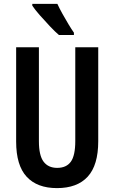

<svg xmlns="http://www.w3.org/2000/svg" viewBox="-20 -957 587 987"><path d="M485 -231Q485 -108 431 -49Q377 10 273 10Q171 10 117 -48.5Q63 -107 63 -229V-714H180V-231Q180 -158 204 -126Q228 -94 274 -94Q321 -94 344 -125.5Q367 -157 367 -232V-714H485ZM275 -937Q285 -915 300.5 -887Q316 -859 332 -832.5Q348 -806 360 -789V-777H283Q264 -793 237 -821.5Q210 -850 184.5 -879Q159 -908 146 -928V-937Z"/></svg>

Font: Noto Sans Khmer UI ExtraCondensed SemiBold
Style: Regular
Weight: 600
Width: 2
Designer: Danh Hong and the Monotype Design Team
Foundry: Monotype Imaging Inc.
Version: Version 2.002; ttfautohint (v1.8.4.7-5d5b)